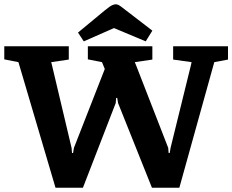

<svg xmlns="http://www.w3.org/2000/svg" viewBox="-33 -864 1084 896"><path d="M226 12 53 -574 -13 -587V-648H288V-586L206 -574L210 -558L301 -174L303 -150H308L312 -174L456 -542L443 -574L377 -587V-648H678V-586L596 -574L601 -562L752 -174L754 -150H759L763 -174L858 -560L861 -574L775 -586V-648H1031V-586L967 -574L804 12H676L518 -383L514 -407H509L507 -383L354 12ZM331 -712 453 -813Q481 -836 491 -840Q501 -844 507 -844Q518 -844 531.5 -833.5Q545 -823 557 -814L678 -721L647 -671L499 -733L358 -671Z"/></svg>

Font: Faustina VF Beta
Style: Regular
Weight: 400
Designer: Alfonso Garcia
Foundry: Omnibus-Type
Version: Version 1.006